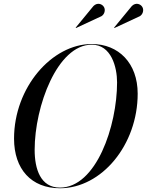

<svg xmlns="http://www.w3.org/2000/svg" viewBox="-20 -995 784 1025"><path d="M726.5 -908.5C742.5 -918 749.5 -941 740 -957.5C730.5 -974 705 -983.5 684 -963L589 -847.5L591 -845.5ZM521.5 -908.5C537.5 -918 544.5 -941 535 -957.5C525.5 -974 500 -983.5 479 -963L384 -847.5L386 -845.5ZM300 10C523 10 715 -222 715 -495C715 -658 613 -760 470 -760C257 -760 55 -528 55 -255C55 -92 147 10 300 10ZM470 -756.5C574 -756.5 605 -637 605 -555C605 -323 494 6.5 300 6.5C196 6.5 165 -93 165 -195C165 -427 286 -756.5 470 -756.5Z"/></svg>

Font: Bodoni* 48pt
Style: Italic
Weight: 400
Italic angle: -13°
Version: Version 2.3